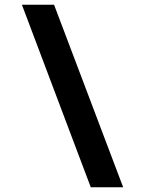

<svg xmlns="http://www.w3.org/2000/svg" viewBox="-20 -710 604 806"><path d="M497 76H361L72 -690H207Z"/></svg>

Font: Exo 2.0 Extra Bold
Style: Italic
Weight: 800
Italic angle: -8°
Designer: Natanael Gama
Version: Version 1.001;PS 001.001;hotconv 1.0.70;makeotf.lib2.5.58329